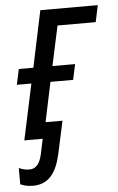

<svg xmlns="http://www.w3.org/2000/svg" viewBox="-78 -573 493 802"><g transform="rotate(-5 169.0 -172.0)"><path d="M28 192C96 192 128 144 145 66L174 -68H103L138 -234H233L247 -299H152L188 -466H348L363 -536H122L72 -299H11L-3 -234H58L8 0H85L72 62C64 99 49 123 19 123C4 123 -10 120 -25 113V181C-13 187 4 192 28 192Z"/></g></svg>

Font: Noto Sans Condensed
Style: Italic
Weight: 400
Width: 3
Italic angle: -12°
Designer: Monotype Design Team
Foundry: Monotype Imaging Inc.
Version: Version 2.013